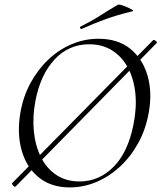

<svg xmlns="http://www.w3.org/2000/svg" viewBox="-20 -805 705 837"><path d="M47.8 8.4Q45.8 10.4 41.4 7.5Q37 4.6 34.2 -0.2Q31.4 -5 33.4 -7L647.8 -630.2Q649.8 -632.2 654.2 -629.8Q658.6 -627.4 662.4 -623.6Q666.2 -619.8 663.2 -617.6ZM284.2 12Q202.6 12 148.8 -31.9Q95 -75.8 74.3 -149.8Q53.6 -223.8 68.8 -313Q80.8 -383.8 112.8 -442.8Q144.8 -501.8 190.7 -545.3Q236.6 -588.8 292.6 -612.4Q348.6 -636 409.4 -636Q494.6 -636 548.6 -591.8Q602.6 -547.6 623.5 -474.2Q644.4 -400.8 628.2 -313Q615.2 -240.2 582.2 -180.6Q549.2 -121 502.2 -77.8Q455.2 -34.6 399.3 -11.3Q343.4 12 284.2 12ZM326.4 -14Q411.8 -14 474.7 -77.3Q537.6 -140.6 561.4 -260Q576.6 -333.8 570.1 -397.6Q563.6 -461.4 537.7 -509.7Q511.8 -558 469 -585Q426.2 -612 368.8 -612Q279.4 -612 217.8 -545.6Q156.2 -479.2 134.6 -366Q121.2 -295.8 127.6 -232.4Q134 -169 158.6 -119.8Q183.2 -70.6 225.6 -42.3Q268 -14 326.4 -14ZM336.2 -679Q332.2 -677 329.7 -682.5Q327.2 -688 331.2 -689Q378.4 -712.6 416.8 -737.2Q455.2 -761.8 493.8 -784.2Q497.2 -786.6 509.5 -782.9Q521.8 -779.2 535.3 -773.2Q548.8 -767.2 556.5 -762.2Q564.2 -757.2 558.2 -756Q491.2 -740 439.2 -721Q387.2 -702 336.2 -679Z"/></svg>

Font: Cormorant Infant Light
Style: Italic
Weight: 300
Italic angle: -10°
Designer: Christian Thalmann (Catharsis Fonts)
Foundry: Catharsis Fonts
Version: Version 4.001